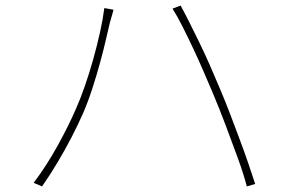

<svg xmlns="http://www.w3.org/2000/svg" viewBox="-20 -695 1040 690"><path d="M253 -304Q269 -340 285 -386Q301 -432 315 -482Q329 -532 339.5 -579.5Q350 -627 355 -666L388 -660Q386 -652 384 -645.5Q382 -639 380 -631.5Q378 -624 375 -614Q370 -594 361.5 -556.5Q353 -519 340.5 -473Q328 -427 312.5 -379Q297 -331 279 -289Q260 -246 237 -201.5Q214 -157 187.5 -112.5Q161 -68 131 -25L101 -38Q149 -102 188.5 -174Q228 -246 253 -304ZM745 -360Q729 -398 711 -439.5Q693 -481 673.5 -522.5Q654 -564 635.5 -600.5Q617 -637 600 -664L629 -675Q643 -650 660.5 -615Q678 -580 697.5 -540Q717 -500 736 -456.5Q755 -413 773 -370Q790 -330 807.5 -284Q825 -238 842 -192.5Q859 -147 873 -106Q887 -65 897 -34L867 -25Q856 -68 835 -126Q814 -184 790.5 -246Q767 -308 745 -360Z"/></svg>

Font: Noto Sans JP
Style: Regular
Weight: 100
Designer: Ryoko NISHIZUKA 西塚涼子 (kana, bopomofo & ideographs); Paul D. Hunt (Latin, Greek & Cyrillic); Sandoll Communications 산돌커뮤니
Foundry: Adobe
Version: Version 2.004;hotconv 1.0.118;makeotfexe 2.5.65603